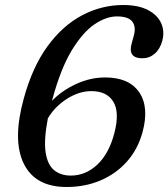

<svg xmlns="http://www.w3.org/2000/svg" viewBox="-20 -733 672 766"><path d="M471.5 -713Q532 -713 570.2 -693Q608.5 -673 623 -640.5Q637.5 -608 627.5 -570.5Q618.5 -537 597.2 -518.8Q576 -500.5 548 -500.5Q488.5 -500.5 505.5 -560.5L514 -591Q523.5 -627 507.5 -647.2Q491.5 -667.5 446.5 -667.5Q403.5 -667.5 356.8 -635.8Q310 -604 266.2 -532Q222.5 -460 189.5 -338.5Q188.5 -334.5 187 -330.5Q227.5 -372 284 -398Q340.5 -424 399.5 -424Q495.5 -424 535.8 -364.2Q576 -304.5 548 -203.5Q529.5 -137 486.5 -88.5Q443.5 -40 381.8 -13.5Q320 13 245.5 13Q120 13 74.5 -80.8Q29 -174.5 75 -340.5Q109.5 -466.5 170 -549Q230.5 -631.5 308 -672.2Q385.5 -713 471.5 -713ZM344.5 -369.5Q295.5 -369.5 247.2 -338.8Q199 -308 171 -261Q154.5 -175.5 162 -125.5Q169.5 -75.5 196 -54Q222.5 -32.5 262.5 -32.5Q321.5 -32.5 368 -76Q414.5 -119.5 436 -201Q458 -284.5 432.2 -327Q406.5 -369.5 344.5 -369.5Z"/></svg>

Font: Fraunces 9pt S050
Style: Italic
Weight: 400
Italic angle: -16°
Version: Version 1.000; ttfautohint (v1.8.3)